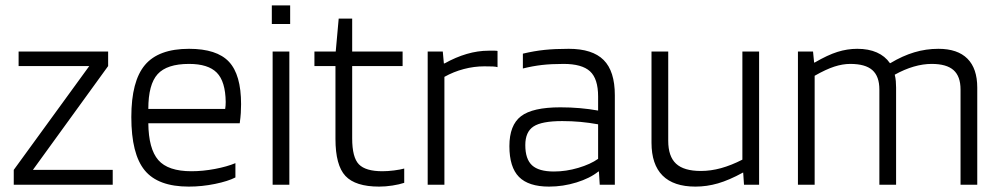

<svg xmlns="http://www.w3.org/2000/svg" viewBox="-20 -685 3712 712"><path d="M398 -55V0H31V-55L311 -440H49V-494H381V-440L102 -55Z M853 -80V-27Q826 -13 777.5 -3Q729 7 680 7Q566 7 516.5 -53.5Q467 -114 467 -251Q467 -384 517.5 -444Q568 -504 681 -504Q784 -504 829 -456Q874 -408 874 -299Q874 -282 873 -266Q872 -250 869 -228H530Q531 -133 567 -91.5Q603 -50 690 -50Q732 -50 777 -58.5Q822 -67 853 -80ZM817 -307Q816 -383 784 -415.5Q752 -448 681 -448Q599 -448 564.5 -410Q530 -372 530 -281H815Q816 -287 816.5 -293.5Q817 -300 817 -307Z M1056 -596H988V-665H1056ZM1053 0H991V-494H1053Z M1479 -60V-7Q1461 -1 1435.5 3Q1410 7 1386 7Q1298 7 1261 -32.5Q1224 -72 1224 -170V-440H1146V-494H1225L1236 -616H1286V-494H1473V-440H1286V-172Q1286 -101 1311 -75.5Q1336 -50 1398 -50Q1418 -50 1441.5 -53Q1465 -56 1479 -60Z M1628 0H1566V-494H1622L1626 -450H1629Q1670 -473 1711 -485Q1752 -497 1792 -497Q1809 -497 1815 -497Q1821 -497 1825 -496V-436Q1818 -438 1807.5 -438.5Q1797 -439 1776 -439Q1738 -439 1700 -429Q1662 -419 1628 -400Z M2016 7Q1940 7 1904.5 -29Q1869 -65 1869 -143Q1869 -221 1912 -254Q1955 -287 2058 -287Q2095 -287 2130 -284Q2165 -281 2198 -275V-327Q2198 -393 2168 -420.5Q2138 -448 2070 -448Q2024 -448 1989.5 -444Q1955 -440 1919 -431V-486Q1961 -496 1999.5 -500Q2038 -504 2089 -504Q2177 -504 2218.5 -462.5Q2260 -421 2260 -332V0H2204L2201 -49H2199Q2168 -24 2118 -8.5Q2068 7 2016 7ZM2065 -236Q1989 -236 1958.5 -216Q1928 -196 1928 -147Q1928 -95 1953 -72Q1978 -49 2034 -49Q2079 -49 2124.5 -62.5Q2170 -76 2198 -96V-224Q2165 -230 2132.5 -233Q2100 -236 2065 -236Z M2559 7Q2478 7 2437 -34Q2396 -75 2396 -156V-494H2458V-163Q2458 -105 2487 -78Q2516 -51 2579 -51Q2616 -51 2654 -61.5Q2692 -72 2733 -93V-494H2795V0H2739L2736 -45H2735Q2684 -17 2642.5 -5Q2601 7 2559 7Z M3001 0H2939V-494H2995L2999 -453H3001Q3049 -481 3085.5 -492.5Q3122 -504 3159 -504Q3201 -504 3231.5 -490.5Q3262 -477 3280 -451H3282Q3327 -478 3370.5 -491Q3414 -504 3460 -504Q3531 -504 3567.5 -467.5Q3604 -431 3604 -360V0H3542V-353Q3542 -402 3516 -425Q3490 -448 3435 -448Q3403 -448 3368.5 -438Q3334 -428 3298 -408Q3301 -396 3302 -384Q3303 -372 3303 -360V0H3241V-353Q3241 -402 3215 -425Q3189 -448 3133 -448Q3105 -448 3074 -438Q3043 -428 3001 -404Z"/></svg>

Font: Blinker Light
Style: Regular
Weight: 300
Designer: Juergen Huber
Foundry: supertype
Version: Version 1.017;hotconv 1.0.117;makeotfexe 2.5.65602